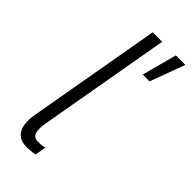

<svg xmlns="http://www.w3.org/2000/svg" viewBox="-233 -766 816 816"><g transform="rotate(45 175.0 -358.0)"><path d="M118 4C137 4 150 3 169 -1L178 -51C164 -47 153 -46 140 -46C104 -46 98 -72 106 -122L211 -720H154L48 -116C35 -40 59 4 118 4ZM251 -563H292L350 -720H293Z"/></g></svg>

Font: Fixel Text 20240404 Light
Style: Italic
Weight: 300
Width: 4
Italic angle: -10°
Designer: AlfaBravo + MacPaw
Foundry: Kyrylo Tkachov, Marchela Mozhyna, Serhii Makarenko, Maria Weinstein, Zakhar Kryvoshyya
Version: Version 1.211;Glyphs 3.2 (3225)